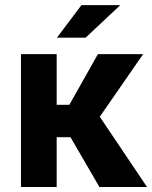

<svg xmlns="http://www.w3.org/2000/svg" viewBox="-20 -744 605 764"><path d="M565 0H375.5L260.5 -198H205.5V0H63.5V-528.5H205.5V-327H256L369.5 -528.5H549.5L377 -279.5ZM320.5 -594H206.5L304 -723.5H458.5Z"/></svg>

Font: Roberto Sans
Style: Bold
Weight: 700
Designer: Google (font) & Cristiano Sobral (main changes)
Version: Version 1.000;October 12, 2021;FontCreator 14.0.0.2814 64-bi